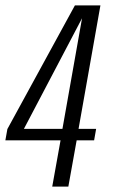

<svg xmlns="http://www.w3.org/2000/svg" viewBox="-26 -695 427 715"><path d="M168.5 0 199.5 -172.5H-6L1.5 -214.5L253 -675H348L266.5 -215H332L324.5 -172.5H259.5L228.5 0ZM63 -215H206.5L279.5 -627Z"/></svg>

Font: Anybody Light
Style: Italic
Weight: 300
Italic angle: -10°
Designer: Tyler Finck
Foundry: Etcetera Type Company
Version: Version 1.010; ttfautohint (v1.8.3) -l 8 -r 50 -G 200 -x 14 